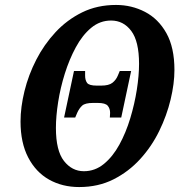

<svg xmlns="http://www.w3.org/2000/svg" viewBox="-20 -745 733 776"><path d="M300 11Q232 11 178.5 -19Q125 -49 94 -108.5Q63 -168 63 -254Q63 -312 79 -377Q95 -442 126.5 -503.5Q158 -565 204.5 -615Q251 -665 312 -695Q373 -725 449 -725Q512 -725 566 -697Q620 -669 652.5 -611Q685 -553 685 -462Q685 -407 669.5 -342.5Q654 -278 623.5 -215.5Q593 -153 546.5 -102Q500 -51 438.5 -20Q377 11 300 11ZM319 -53Q364 -53 400 -82.5Q436 -112 462.5 -160.5Q489 -209 506.5 -267Q524 -325 533 -382.5Q542 -440 542 -487Q542 -578 510.5 -620Q479 -662 429 -662Q384 -662 348.5 -632.5Q313 -603 286.5 -554Q260 -505 242 -447.5Q224 -390 215 -332.5Q206 -275 206 -228Q206 -136 238.5 -94.5Q271 -53 319 -53ZM239 -270 279 -458H324V-439Q324 -421 332 -410Q340 -399 371 -399H389Q420 -399 434.5 -410.5Q449 -422 456 -439L464 -458H510L470 -270H424L425 -289Q425 -306 415.5 -317.5Q406 -329 375 -329H356Q324 -329 312 -318Q300 -307 292 -289L284 -270Z"/></svg>

Font: Noto Serif Condensed
Style: Bold Italic
Weight: 700
Width: 3
Italic angle: -12°
Designer: Monotype Design Team
Foundry: Monotype Imaging Inc.
Version: Version 2.014